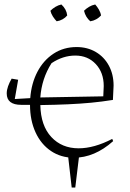

<svg xmlns="http://www.w3.org/2000/svg" viewBox="-20 -697 579 857"><path d="M75 -229Q10 -229 10 -280Q10 -295 16 -312Q22 -329 32 -346L61 -341L46 -255L115 -259Q120 -325 147 -376.5Q174 -428 219 -457.5Q264 -487 322 -487Q370 -487 407.5 -465Q445 -443 466 -404Q487 -365 487 -315L484 -251Q434 -243 386.5 -238.5Q339 -234 284 -231.5Q229 -229 160 -228Q162 -136 209 -85.5Q256 -35 331 -35Q400 -35 481 -77L485 -67Q402 7 310 7Q252 7 207.5 -23Q163 -53 138.5 -106.5Q114 -160 114 -229ZM210 -415Q166 -346 160 -262L441 -267L443 -313Q443 -373 407.5 -411Q372 -449 316 -449Q261 -449 210 -415ZM254 -677Q277 -656 280 -628Q272 -618 259.5 -611Q247 -604 233 -602Q224 -611 216 -623.5Q208 -636 205 -649Q215 -659 227.5 -666.5Q240 -674 254 -677ZM405 -677Q414 -667 421.5 -654Q429 -641 431 -628Q422 -618 409.5 -611Q397 -604 383 -602Q362 -620 355 -649Q365 -659 377.5 -666.5Q390 -674 405 -677ZM300 140 282 -17H335L316 140Z"/></svg>

Font: Piazzolla ExtraLight
Style: Regular
Weight: 200
Designer: Juan Pablo del Peral
Foundry: Huerta Tipografica
Version: Version 1.330